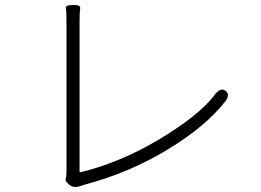

<svg xmlns="http://www.w3.org/2000/svg" viewBox="-20 -748 1040 765"><path d="M301 -7Q274 3 256 -12Q238 -27 241.5 -34.5Q245 -42 245 -67V-656Q245 -704 242.5 -716Q240 -728 271 -728Q302 -729 299.5 -714.5Q297 -700 297 -657V-66Q297 -61 302 -62Q458 -100 613 -192Q775 -289 837 -372Q859 -401 879 -386Q899 -370 876 -342Q799 -244 648.5 -152.5Q498 -61 323 -14Q306 -9 301 -7Z"/></svg>

Font: Resource Han Rounded CN Light
Style: Regular
Weight: 300
Designer: Cyano Hao (round all glyphs); Ryoko NISHIZUKA 西塚涼子 (kana, bopomofo & ideographs); Paul D. Hunt (Latin, Greek & Cyrillic)
Foundry: Cyano Hao
Version: 0.990